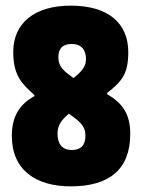

<svg xmlns="http://www.w3.org/2000/svg" viewBox="-20 -651 504 681"><path d="M231 -631C101 -631 27 -568 27 -467C27 -384 56 -355 102 -314V-310C51 -282 22 -240 22 -169C22 -48 107 10 231 10C366 10 442 -49 442 -176C442 -246 415 -285 360 -317V-321C411 -362 435 -387 435 -466C435 -568 365 -631 231 -631ZM235 -119C199 -119 184 -142 184 -177C184 -210 201 -227 224 -248C262 -221 283 -205 283 -170C283 -137 268 -119 235 -119ZM234 -495C268 -495 285 -475 285 -441C285 -412 266 -395 241 -374C208 -398 187 -413 187 -448C187 -479 202 -495 234 -495Z"/></svg>

Font: Passion One
Style: Regular
Weight: 400
Designer: Alejandro Lo Celso
Foundry: Fontstage
Version: Version 1.001